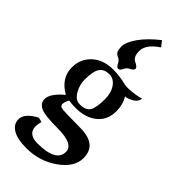

<svg xmlns="http://www.w3.org/2000/svg" viewBox="-335 -896 1219 1219"><g transform="rotate(45 275.0 -286.0)"><path d="M238.8 -175.3Q292.5 -175.3 310.8 -205.3Q329.1 -235.4 329.1 -312Q329.1 -369.6 302.7 -406.7Q276.4 -443.8 236.8 -443.8Q190.4 -443.8 169.9 -413.6Q149.4 -383.3 149.4 -308.6Q149.4 -261.7 174.6 -218.5Q199.7 -175.3 238.8 -175.3ZM194.3 261.2Q114.7 261.2 72.5 235.8Q30.3 210.4 30.3 167Q30.3 111.8 115.7 67.9L146.5 75.7Q139.2 96.7 139.2 125.5Q139.2 154.3 160.2 172.1Q181.2 189.9 222.2 189.9Q390.6 189.9 390.6 100.1Q390.6 31.2 249.5 31.2Q128.4 31.2 92.5 12.7Q56.6 -5.9 56.6 -42Q56.6 -90.3 133.8 -155.8Q37.1 -210.4 37.1 -306.6Q37.1 -381.8 90.6 -432.1Q144 -482.4 234.9 -482.4Q290 -482.4 351.1 -467.3Q368.2 -464.4 382.3 -464.4Q452.1 -467.3 494.1 -481.4Q487.8 -447.3 456.1 -430.9Q424.3 -414.6 406.2 -414.6Q434.6 -369.1 434.6 -310.1Q434.6 -229.5 379.4 -185.1Q324.2 -140.6 237.3 -140.6Q199.2 -140.6 174.8 -145.5Q159.2 -119.6 159.2 -98.6Q159.2 -83.5 176.8 -78.1Q194.3 -72.8 345.9 -72.5Q497.6 -72.3 497.6 48.3Q497.6 130.4 405.8 195.8Q314 261.2 194.3 261.2ZM319.8 -833 348.6 -796.4Q266.1 -742.2 266.1 -682.1Q266.1 -629.4 297.4 -615.2Q328.6 -601.1 330.1 -585.9Q328.6 -570.8 306.9 -561.3Q285.2 -551.8 276.1 -530.5Q267.1 -509.3 252 -507.3Q236.3 -509.3 227.1 -530.5Q217.8 -551.8 191.9 -562.5Q166 -573.2 166 -623Q166 -661.6 206.3 -718.8Q246.6 -775.9 319.8 -833Z"/></g></svg>

Font: Kelvinch
Style: Bold
Weight: 700
Designer: Paul James Miller
Foundry: High-Logic / Made with FontCreator
Version: Version 3.501;March 28, 2021;FontCreator 13.0.0.2683 64-bit